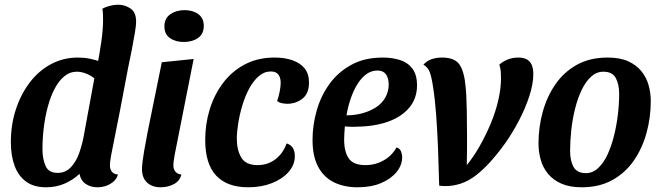

<svg xmlns="http://www.w3.org/2000/svg" viewBox="-20 -774 2807 814"><path d="M175 20Q123 20 90 -4.5Q57 -29 41.5 -72Q26 -115 26 -171Q26 -246 47.5 -311Q69 -376 107 -425.5Q145 -475 197 -502.5Q249 -530 310 -530Q337 -530 361.5 -525Q386 -520 410 -511L524 -491Q507 -400 489 -306.5Q471 -213 451 -115Q450 -107 448 -95Q446 -83 446 -73Q446 -57 454 -46.5Q462 -36 480 -34Q475 -16 461 -4Q447 8 429.5 14Q412 20 393 20Q364 20 343 5.5Q322 -9 317 -37Q291 -12 255 4Q219 20 175 20ZM224 -41Q258 -41 280.5 -65Q303 -89 315.5 -124.5Q328 -160 334 -192L380 -442Q362 -456 342.5 -463Q323 -470 306 -470Q276 -470 252.5 -450.5Q229 -431 211.5 -397.5Q194 -364 182.5 -321Q171 -278 165.5 -232Q160 -186 160 -142Q160 -101 173 -71Q186 -41 224 -41ZM522 -481 391 -489Q402 -544 409.5 -597Q417 -650 417 -690Q417 -703 416.5 -714.5Q416 -726 414 -737Q426 -744 444.5 -749Q463 -754 481 -754Q510 -754 534 -737.5Q558 -721 557 -679Q557 -667 552 -636Q547 -605 539 -564Q531 -523 522 -481Z M661 20Q625 20 603.5 0Q582 -20 582 -57Q582 -70 584.5 -90.5Q587 -111 591 -133.5Q595 -156 599 -176.5Q603 -197 605 -210L666 -510L801 -524L720 -115Q719 -107 717 -94.5Q715 -82 715 -73Q715 -57 723.5 -46.5Q732 -36 749 -34Q742 -6 716.5 7Q691 20 661 20ZM759 -596Q724 -596 700.5 -612.5Q677 -629 677 -662Q677 -696 702 -713.5Q727 -731 762 -731Q798 -731 821 -714Q844 -697 844 -664Q844 -630 819.5 -613Q795 -596 759 -596Z M1032 20Q943 20 896.5 -29.5Q850 -79 850 -181Q850 -248 869 -310Q888 -372 925.5 -422Q963 -472 1018 -501Q1073 -530 1144 -530Q1187 -530 1220 -518.5Q1253 -507 1271.5 -484Q1290 -461 1290 -424Q1290 -377 1262 -355.5Q1234 -334 1198 -334Q1188 -334 1175.5 -336.5Q1163 -339 1155 -346Q1161 -363 1165.5 -384.5Q1170 -406 1170 -423Q1170 -445 1160 -458Q1150 -471 1128 -471Q1100 -471 1077 -451Q1054 -431 1036.5 -398.5Q1019 -366 1007.5 -327.5Q996 -289 990 -251.5Q984 -214 984 -186Q984 -138 1003 -106Q1022 -74 1072 -74Q1116 -74 1148.5 -99.5Q1181 -125 1195 -166Q1214 -160 1222 -146Q1230 -132 1230 -112Q1230 -75 1203.5 -45Q1177 -15 1132.5 2.5Q1088 20 1032 20Z M1496 20Q1438 20 1395 -1.5Q1352 -23 1328.5 -67.5Q1305 -112 1305 -181Q1305 -244 1323 -306.5Q1341 -369 1377.5 -419Q1414 -469 1470 -499.5Q1526 -530 1603 -530Q1643 -530 1676 -519.5Q1709 -509 1728.5 -483Q1748 -457 1748 -412Q1748 -357 1715.5 -318Q1683 -279 1626 -258.5Q1569 -238 1495 -237Q1483 -236 1468 -236.5Q1453 -237 1442 -238Q1441 -223 1440 -208.5Q1439 -194 1439 -183Q1439 -131 1458.5 -102.5Q1478 -74 1529 -74Q1571 -74 1606.5 -94Q1642 -114 1661 -149Q1675 -145 1680 -132.5Q1685 -120 1685 -107Q1685 -74 1661.5 -45Q1638 -16 1596 2Q1554 20 1496 20ZM1449 -285Q1483 -285 1515 -293.5Q1547 -302 1572.5 -318Q1598 -334 1613 -359.5Q1628 -385 1628 -418Q1627 -445 1615.5 -460Q1604 -475 1580 -475Q1554 -475 1532.5 -459Q1511 -443 1494.5 -416Q1478 -389 1466.5 -355Q1455 -321 1449 -285Z M1868 15Q1862 15 1855.5 14.5Q1849 14 1842 13Q1840 -69 1837 -145.5Q1834 -222 1829 -288.5Q1824 -355 1816 -405Q1810 -447 1802 -468Q1794 -489 1775 -500Q1790 -516 1809.5 -523Q1829 -530 1854 -530Q1909 -530 1929 -499Q1949 -468 1954 -405Q1956 -390 1957 -366Q1958 -342 1959 -303.5Q1960 -265 1960 -204Q1960 -178 1960 -145.5Q1960 -113 1959 -74Q1987 -108 2013 -153.5Q2039 -199 2060 -249Q2081 -299 2092.5 -349Q2104 -399 2104 -443Q2104 -456 2103 -470.5Q2102 -485 2097 -500Q2111 -513 2132 -521.5Q2153 -530 2177 -530Q2199 -530 2213 -522.5Q2227 -515 2234 -499.5Q2241 -484 2241 -460Q2241 -418 2224 -366Q2207 -314 2180 -262.5Q2153 -211 2122 -167Q2056 -75 1997 -30Q1938 15 1868 15Z M2446 20Q2395 20 2360 4.5Q2325 -11 2303.5 -37Q2282 -63 2272.5 -96.5Q2263 -130 2263 -165Q2263 -235 2281 -300Q2299 -365 2335 -417Q2371 -469 2426 -499.5Q2481 -530 2556 -530Q2608 -530 2642.5 -514.5Q2677 -499 2698.5 -473Q2720 -447 2729.5 -414Q2739 -381 2739 -346Q2739 -276 2721 -210.5Q2703 -145 2667 -93Q2631 -41 2576 -10.5Q2521 20 2446 20ZM2464 -40Q2493 -40 2516 -61.5Q2539 -83 2555.5 -118.5Q2572 -154 2583 -198Q2594 -242 2599.5 -288Q2605 -334 2605 -376Q2605 -417 2590.5 -443.5Q2576 -470 2538 -470Q2509 -470 2486 -449Q2463 -428 2446 -392.5Q2429 -357 2418 -313Q2407 -269 2402 -222.5Q2397 -176 2397 -134Q2397 -93 2411.5 -66.5Q2426 -40 2464 -40Z"/></svg>

Font: Sansita Swashed Light Medium
Style: Regular
Weight: 500
Version: Version 1.003